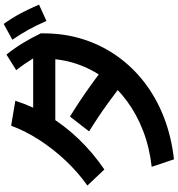

<svg xmlns="http://www.w3.org/2000/svg" viewBox="19 -914 962 1040"><g transform="rotate(-90 500.0 -394.0)"><path d="M116.3 -53.3Q220.7 -65 310.7 -99.6Q400.7 -134.3 473.1 -187.8Q545.4 -241.3 596.6 -310.8Q647.7 -380.3 675.1 -463.2Q702.4 -546 702.4 -638.7L759.1 -575.4H325V-695.3H812.7L839.3 -654V-638.7Q839.3 -525.7 807.5 -425.2Q775.7 -324.7 716 -240.5Q656.3 -156.3 572.7 -92Q489 -27.7 384 13Q279 53.7 157 67.3ZM15 -401.6Q87.7 -453.3 150.7 -520.3Q213.7 -587.3 262.5 -663Q311.4 -738.7 339 -814.7L474 -792Q444 -697 391.8 -610.8Q339.6 -524.7 267 -448.9Q194.3 -373 102 -309.7ZM633.4 -158.7Q545 -229.7 464.4 -287.9Q383.7 -346 308.3 -392.4L388.6 -496Q476 -442.3 557.8 -383.5Q639.7 -324.6 714 -262.6ZM751 -606.7Q724 -661.4 698.2 -703.9Q672.4 -746.3 640 -787.3L724.4 -840Q758.7 -797.3 786.2 -752.2Q813.7 -707 839.3 -654ZM906.4 -623.3Q882.7 -678.3 858.4 -722Q834 -765.7 804.7 -808L890.3 -855Q922.3 -810.7 947 -764.5Q971.7 -718.3 995 -663.7Z"/></g></svg>

Font: M PLUS 1 Thin
Style: Regular
Weight: 100
Designer: Coji Morishita
Foundry: UNDERFOREST DESIGN
Version: Version 1.001